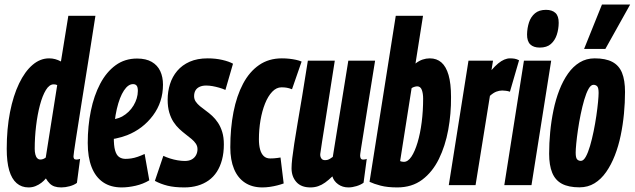

<svg xmlns="http://www.w3.org/2000/svg" viewBox="-20 -809 2774 839"><path d="M248.1 10Q230.7 10 218.6 5.9Q206.5 1.9 197.5 -6.9Q188.4 -15.7 180.5 -29.3Q172.1 -18.8 160.5 -10Q148.9 -1.2 134.9 4.4Q120.9 10 104.7 10Q74.1 10 52.7 -8.6Q31.3 -27.1 20.3 -64.2Q9.4 -101.3 9.4 -158.7Q9.4 -246.1 23.7 -318.8Q38 -391.4 63.4 -444.1Q88.7 -496.8 122.2 -525.4Q155.6 -554 194.6 -554Q208.4 -554 221 -550.6Q233.6 -547.2 246.3 -540.4L278.6 -740H397Q391.3 -703.4 384.2 -658.3Q377.1 -613.2 369.3 -563.6Q361.4 -514 353.3 -463.8Q345.1 -413.5 337.5 -365.6Q329.9 -317.6 323.3 -275.3Q316.6 -233 311.5 -200.4Q306.3 -167.7 303.7 -148.2Q301.1 -128.6 301.1 -125.9Q301.1 -119.2 303.7 -115.5Q306.2 -111.7 314.1 -111.7Q317.9 -111.7 321.9 -112.5Q325.8 -113.2 330 -114.8L316.1 -9.8Q304 -0.6 284.8 4.7Q265.5 10 248.1 10ZM156.5 -111.9Q163.3 -111.9 169.3 -114.4Q175.2 -116.9 179.9 -120.6L230 -437.3Q225.3 -439.2 222.1 -439.8Q218.8 -440.4 214.4 -440.4Q195.5 -440.4 180.5 -415.6Q165.4 -390.9 154.5 -349.7Q143.6 -308.5 137.7 -258.8Q131.7 -209.1 131.7 -158.2Q131.7 -145.4 134.4 -134.5Q137 -123.6 142.7 -117.8Q148.3 -111.9 156.5 -111.9Z M453.6 -284.8Q467.6 -285.2 484.5 -289.2Q501.4 -293.2 513.4 -299.6Q545.2 -317.4 563.6 -348.1Q582 -378.8 582.4 -411.6Q582.4 -428.6 576.9 -435Q571.4 -441.4 561.8 -441.4Q540.4 -441.8 521.6 -413.5Q502.8 -385.2 490.5 -333.1Q478.2 -281 477.4 -210.2Q477 -172.6 482.9 -151.8Q488.8 -131 500.6 -122.9Q512.4 -114.8 528.4 -114.8Q540.8 -114.8 553.9 -116.8Q567 -118.8 581.6 -123.8Q596.2 -128.8 612 -136.2L632.4 -21Q605.2 -4.8 572.7 2.6Q540.2 10 511.8 10Q463.6 10 430.5 -12.6Q397.4 -35.2 380.4 -78.6Q363.4 -122 363.4 -184.2Q363.4 -258 377 -324.6Q390.6 -391.2 417.7 -442.8Q444.8 -494.4 485.1 -523.8Q525.4 -553.2 579 -553.2Q618 -553.2 643.1 -538.6Q668.2 -524 680.2 -498.4Q692.2 -472.8 692.2 -439.2Q692.2 -363 648.4 -304.3Q604.6 -245.6 535.6 -218.2Q511.4 -209 484.8 -203.5Q458.2 -198 430.8 -197.6Z M656.8 -18.6 693.8 -128Q707 -121.6 723.1 -116.5Q739.2 -111.4 756 -108.5Q772.8 -105.6 787.4 -105.6Q806.4 -105.6 818.6 -112.7Q830.8 -119.8 836.9 -131.6Q843 -143.4 843 -157.2Q843 -170.4 835.9 -181.1Q828.8 -191.8 817.3 -201.4Q805.8 -211 791.8 -221.7Q777.8 -232.4 763.8 -245.4Q749.8 -258.4 738.3 -275.9Q726.8 -293.4 719.7 -317.4Q712.6 -341.4 712.6 -373.2Q712.6 -408.8 722.8 -441.4Q733 -474 754.5 -499.4Q776 -524.8 809.1 -539.4Q842.2 -554 887.6 -554Q921.8 -554 951.3 -547.2Q980.8 -540.4 998.2 -530.6L965 -416Q952 -421.8 937.2 -426Q922.4 -430.2 908.3 -432.7Q894.2 -435.2 880.8 -435.2Q864 -435.2 851.9 -429.5Q839.8 -423.8 834 -413.5Q828.2 -403.2 828.2 -388.8Q828.2 -375.4 835.3 -365Q842.4 -354.6 853.9 -345Q865.4 -335.4 879.4 -325.4Q893.4 -315.4 907.2 -302.7Q921 -290 932.5 -272.7Q944 -255.4 951.1 -232.3Q958.2 -209.2 958.2 -178.2Q958.2 -141 950.2 -111Q942.2 -81 927.6 -58.4Q913 -35.8 891.8 -20.7Q870.6 -5.6 843.8 2.2Q817 10 785.4 10Q742.2 10 712.1 2.5Q682 -5 656.8 -18.6Z M1126.4 10Q1081.8 10 1050.3 -10.8Q1018.8 -31.6 1002.6 -70.8Q986.4 -110 986.4 -165Q986.4 -248.6 1000.3 -319.5Q1014.2 -390.4 1042.1 -443.1Q1070 -495.8 1112.3 -524.9Q1154.6 -554 1211.6 -554Q1229 -554 1244.2 -552.3Q1259.4 -550.6 1273 -547.7Q1286.6 -544.8 1298 -540L1256 -419Q1243 -424 1232.8 -425.7Q1222.6 -427.4 1210 -427.4Q1188 -427.4 1169.6 -408.2Q1151.2 -389 1138.2 -356.5Q1125.2 -324 1118.3 -283.6Q1111.4 -243.2 1111.4 -200.2Q1111.4 -175.2 1116.4 -156.5Q1121.4 -137.8 1132.2 -127.2Q1143 -116.6 1160.8 -116.6Q1168.8 -116.6 1176.7 -117.1Q1184.6 -117.6 1192 -118.7Q1199.4 -119.8 1205.8 -120.8L1219.6 -7.4Q1207.8 -3 1191.8 1.1Q1175.8 5.2 1159 7.6Q1142.2 10 1126.4 10Z M1336.4 10Q1296.1 10 1275 -13.7Q1254 -37.4 1254 -73.8Q1254 -91 1257 -117.2Q1260 -143.3 1265.8 -181Q1271.7 -218.7 1280.3 -270.1Q1289 -321.5 1300.5 -389.5Q1312 -457.4 1325.3 -544H1443Q1432.5 -478 1424.3 -425Q1416 -371.9 1409.4 -329.4Q1402.8 -286.9 1397.4 -252.7Q1391.9 -218.5 1387.4 -190Q1382.9 -161.5 1379.4 -135.8Q1378.7 -124.9 1383.9 -117.1Q1389.1 -109.2 1399.9 -109.2Q1406.3 -109.2 1411.5 -110.6Q1416.6 -112 1422.4 -115.5Q1428.2 -119 1434.2 -123.4L1502.1 -544H1619.1Q1599.9 -425.4 1587.7 -349Q1575.5 -272.5 1568.6 -228.5Q1561.6 -184.4 1558.3 -164.2Q1555 -143.9 1554.4 -137.7Q1553.7 -131.5 1553.7 -129.2Q1553.7 -121.2 1556.7 -116.5Q1559.6 -111.7 1567 -111.7Q1569.9 -111.7 1574.2 -112.3Q1578.5 -112.9 1582.6 -114.8L1568.7 -10.5Q1556.9 -1.6 1538.1 4.2Q1519.2 10 1502.7 10Q1476.8 10 1457.7 -3.7Q1438.6 -17.3 1432.4 -38.2Q1415.6 -21.9 1400.6 -11.2Q1385.5 -0.5 1370.1 4.7Q1354.6 10 1336.4 10Z M1828.5 -740 1795.6 -531.4Q1811.3 -543.6 1826.7 -548.8Q1842.1 -554 1858.1 -554Q1888.3 -554 1908.8 -536.2Q1929.3 -518.4 1940.1 -481.2Q1950.9 -443.9 1950.9 -385.2Q1951.6 -312 1938.7 -241.7Q1925.8 -171.4 1897.9 -114.4Q1869.9 -57.4 1825 -23.7Q1780.1 10 1716.1 10Q1673.1 10 1643.5 2.3Q1613.9 -5.4 1594.8 -14.5L1709.4 -740ZM1802.9 -431.7Q1798.3 -431.7 1790.8 -429.5Q1783.3 -427.4 1778.6 -423.6L1728.5 -105.2Q1732.3 -103.3 1736.8 -102.6Q1741.2 -101.8 1744.9 -101.8Q1762.6 -101.8 1777.8 -124.4Q1792.9 -147 1804.7 -186.4Q1816.4 -225.7 1822.7 -275Q1829 -324.3 1829 -378Q1829 -400.4 1823.3 -416Q1817.6 -431.7 1802.9 -431.7Z M2134.4 -544 2127.7 -502.6Q2143.2 -520.5 2156.9 -531.8Q2170.5 -543 2183.4 -548.5Q2196.3 -554 2208.5 -554Q2219.5 -554 2228.7 -552.5Q2237.8 -551 2248.2 -545.6L2208.3 -408.2Q2200 -411.2 2190.5 -412.3Q2180.9 -413.5 2174.7 -413.5Q2161.7 -413.5 2148.8 -408.5Q2135.8 -403.5 2120.9 -390.2L2058.1 0H1941.1L2027.2 -544Z M2183.7 0 2269.5 -544H2388.6L2302.5 0ZM2365.9 -766Q2392.6 -766 2407.2 -752.4Q2421.7 -738.8 2421.4 -709Q2421.1 -681.6 2413 -656.8Q2404.8 -632.1 2387.1 -616.6Q2369.4 -601.1 2338.6 -601.1Q2311.5 -601.1 2297.1 -615Q2282.8 -629 2283.1 -658.8Q2283.7 -686.9 2291.7 -711.3Q2299.7 -735.7 2317.8 -750.9Q2335.8 -766 2365.9 -766Z M2512.2 9.6Q2464.8 9.6 2435.6 -5.9Q2406.4 -21.4 2393 -54.2Q2379.6 -87 2379.6 -137Q2379.6 -183.2 2384.2 -231.7Q2388.8 -280.2 2398.5 -327.1Q2408.2 -374 2424.1 -415Q2440 -456 2462 -487.3Q2484 -518.6 2513.1 -536.3Q2542.2 -554 2578.6 -554Q2626.6 -554 2655.8 -538.5Q2685 -523 2698.1 -490.8Q2711.2 -458.6 2711.2 -407.2Q2711.2 -361 2706.6 -312.4Q2702 -263.8 2692.3 -217.1Q2682.6 -170.4 2666.7 -129.7Q2650.8 -89 2628.8 -57.4Q2606.8 -25.8 2577.9 -8.1Q2549 9.6 2512.2 9.6ZM2518.2 -106Q2529.6 -106 2539.7 -124Q2549.8 -142 2558.4 -171.5Q2567 -201 2574 -235.2Q2581 -269.4 2585.9 -303Q2590.8 -336.6 2593.3 -363.3Q2595.8 -390 2595.8 -402.8Q2595.8 -425.6 2589.5 -432Q2583.2 -438.4 2573.2 -438.4Q2561.8 -438.4 2551.7 -420.4Q2541.6 -402.4 2533 -372.9Q2524.4 -343.4 2517.4 -309.2Q2510.4 -275 2505.5 -241.4Q2500.6 -207.8 2498.1 -181.4Q2495.6 -155 2495.6 -142.2Q2495.6 -119.4 2501.9 -112.7Q2508.2 -106 2518.2 -106ZM2532.4 -595.3 2610.5 -789.3H2733.7L2625.4 -595.3Z"/></svg>

Font: Georama ExtraCondensed Thin
Style: Italic
Weight: 100
Width: 2
Italic angle: -9°
Designer: Jean-Baptiste Levee
Foundry: Production Type
Version: Version 1.001